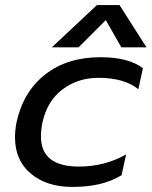

<svg xmlns="http://www.w3.org/2000/svg" viewBox="-20 -720 596 755"><path d="M361 -700H450L556 -534H457L396 -641L289 -534H184ZM39 -180Q39 -208 45 -239Q71 -359 157.5 -427Q244 -495 375 -495Q485 -495 542 -452L524 -369Q469 -414 367 -414Q287 -414 226.5 -369Q166 -324 147 -239Q141 -209 141 -184Q141 -124 178.5 -94.5Q216 -65 291 -65Q392 -65 476 -113L458 -31Q418 -7 371 4Q324 15 264 15Q164 15 101.5 -37Q39 -89 39 -180Z"/></svg>

Font: Prompt
Style: Italic
Weight: 400
Italic angle: -12°
Designer: Katatrad Team
Foundry: CadsonDemak
Version: Version 1.001